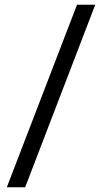

<svg xmlns="http://www.w3.org/2000/svg" viewBox="-20 -731 452 812"><path d="M86.4 61H8.8L305.7 -710.9H382.8Z"/></svg>

Font: Dirooz
Style: Regular
Weight: 400
Foundry: DejaVu fonts team - Redesigned by Saber Rastikerdar
Version: Version 0.2.1